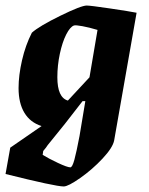

<svg xmlns="http://www.w3.org/2000/svg" viewBox="-46 -489 536 693"><path d="M447 -443 366 18Q361 44 324 83.5Q287 123 243.5 153.5Q200 184 184 184Q154 184 -26 139L-9 44L104 -34Q63 -47 42 -82Q21 -117 21 -171Q21 -217 33.5 -271.5Q46 -326 69 -371Q96 -395 171.5 -432Q247 -469 267 -469Q280 -469 351 -458.5Q422 -448 447 -443ZM161 -210Q161 -137 199 -126L277 -210L306 -381Q276 -390 251.5 -394.5Q227 -399 221 -397Q207 -392 193 -364.5Q179 -337 170 -295Q161 -253 161 -210ZM241 2 262 -124H252Q188 -40 126 35Q122 42 110 56L108 70Q129 83 163 99Q197 115 208 115Q215 115 222.5 87.5Q230 60 241 2Z"/></svg>

Font: Grenze
Style: Bold Italic
Weight: 700
Italic angle: -10°
Designer: Renata Polastri
Foundry: Omnibus-Type
Version: Version 1.002; ttfautohint (v1.8)